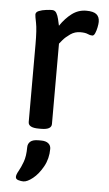

<svg xmlns="http://www.w3.org/2000/svg" viewBox="-54 -566 475 840"><g transform="rotate(5 183.0 -146.0)"><path d="M128 2Q82 2 82 -23V-364Q82 -429 76 -458Q70 -487 70 -494Q70 -505 84 -510.5Q98 -516 115 -518Q132 -520 141 -520Q154 -520 160.5 -509Q167 -498 170.5 -482.5Q174 -467 177 -454Q200 -488 228 -509Q256 -530 291 -530Q322 -530 335.5 -519Q349 -508 349 -486Q349 -477 346 -462Q343 -447 338 -435.5Q333 -424 326 -424Q316 -424 305.5 -429Q295 -434 273 -434Q249 -434 229.5 -420.5Q210 -407 198 -393Q186 -379 184 -376V-23Q184 2 139 2ZM81 238Q71 238 59 234.5Q47 231 47 221Q47 211 56.5 194.5Q66 178 75.5 152.5Q85 127 85 88Q85 72 96 62.5Q107 53 131 53H143Q164 53 175 62Q186 71 186 86Q186 129 166.5 164Q147 199 122.5 218.5Q98 238 81 238Z"/></g></svg>

Font: Asap Medium
Style: Regular
Weight: 500
Designer: Pablo Cosgaya
Foundry: Omnibus-Type
Version: Version 3.001; ttfautohint (v1.8.3)